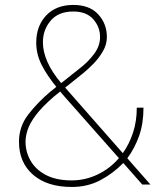

<svg xmlns="http://www.w3.org/2000/svg" viewBox="-20 -741 649 771"><path d="M181.2 -372.1 206.1 -392.1Q167.5 -439.9 146.5 -481.9Q125.5 -523.9 125.5 -569.8Q125.5 -636.7 165.5 -679Q205.6 -721.2 274.4 -721.2Q339.8 -721.2 374.5 -683.3Q409.2 -645.5 409.2 -592.3Q409.2 -562.5 393.3 -535.2Q377.4 -507.8 355.7 -485.6Q334 -463.4 315.4 -448.2L241.7 -389.2L473.1 -126Q499 -162.1 514.2 -208.3Q529.3 -254.4 529.3 -308.6H556.2Q556.2 -245.1 538.6 -195.3Q521 -145.5 491.2 -105.5L584 0H551.3L475.1 -86.4Q434.1 -44.4 382.8 -17.3Q331.5 9.8 268.1 9.8Q169.4 9.8 112.8 -39.3Q56.2 -88.4 56.2 -171.9Q56.2 -232.9 93.5 -281.2Q130.9 -329.6 181.2 -372.1ZM152.3 -570.8Q152.3 -533.7 170.2 -492.9Q188 -452.1 225.6 -407.2L303.2 -468.8Q334.5 -493.2 358.2 -524.9Q381.8 -556.6 381.8 -592.3Q381.8 -632.8 354.5 -663.8Q327.1 -694.8 274.4 -694.8Q214.8 -694.8 183.6 -658.2Q152.3 -621.6 152.3 -570.8ZM82.5 -171.9Q82.5 -131.8 102.5 -96.2Q122.6 -60.5 163.8 -38.6Q205.1 -16.6 268.1 -16.6Q321.8 -16.6 371.3 -40Q420.9 -63.5 457.5 -106L238.3 -354Q229.5 -364.3 221.7 -373.5L196.3 -353Q147.9 -311 123.5 -278.1Q99.1 -245.1 90.8 -219.2Q82.5 -193.4 82.5 -171.9Z"/></svg>

Font: Vazirmatn UI FD Thin
Style: Regular
Weight: 100
Designer: Saber Rastikerdar
Foundry: Saber Rastikerdar
Version: Version 33.003